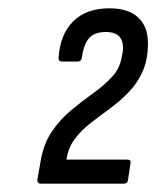

<svg xmlns="http://www.w3.org/2000/svg" viewBox="-20 -795 376 462"><path d="M79 -353Q69 -353 70 -363L77 -403Q84 -448 104.5 -478Q125 -508 151.5 -530Q178 -552 204 -570.5Q230 -589 249.5 -610Q269 -631 273 -659L275 -668Q282 -718 235 -718Q208 -718 195 -704Q182 -690 177 -657Q176 -647 167 -647H129Q120 -647 121 -657Q125 -713 156.5 -744Q188 -775 243 -775Q289 -775 312.5 -753Q336 -731 336 -691Q336 -651 323 -622.5Q310 -594 289 -572.5Q268 -551 244 -533.5Q220 -516 197.5 -498.5Q175 -481 159.5 -460Q144 -439 140 -411H286Q296 -411 294 -402L288 -362Q287 -353 277 -353Z"/></svg>

Font: Sofia Sans Condensed
Style: Italic
Weight: 400
Italic angle: -9°
Designer: Botio Nikoltchev, Ani Petrova
Foundry: lettersoup
Version: Version 4.101